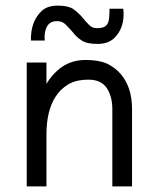

<svg xmlns="http://www.w3.org/2000/svg" viewBox="-20 -662 549 682"><path d="M379 -275Q379 -318 360 -348Q340 -379 295 -379Q250 -379 222 -362Q194 -345 177 -318Q145 -268 145 -184V0H75V-440H145V-364Q167 -401 201 -425Q237 -449 284 -449Q331 -449 360 -436Q389 -422 409 -399Q449 -352 449 -275V0H379ZM90 -518Q88 -585 128 -623Q148 -642 185 -642Q222 -642 240 -630Q258 -617 271 -602Q283 -587 295 -575Q306 -562 324 -562Q342 -562 351 -567Q360 -572 364 -582Q369 -593 369 -631H418Q425 -564 385 -526Q364 -506 326 -506Q287 -506 269 -519Q251 -531 239 -547Q226 -562 214 -574Q202 -587 182 -587Q149 -587 141 -552Q137 -537 139 -518Z"/></svg>

Font: Glacial Indifference
Style: Regular
Weight: 400
Designer: Alfredo Marco Pradil
Version: Version 1.00